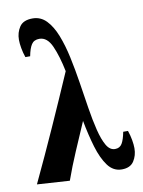

<svg xmlns="http://www.w3.org/2000/svg" viewBox="-88 -841 679 912"><g transform="rotate(-10 251.5 -385.0)"><path d="M487 -175Q495 -152 499 -129Q503 -106 503 -89Q503 -54 485.5 -27Q468 0 427 0Q386 0 359.5 -36Q333 -72 315.5 -130.5Q298 -189 285 -259Q256 -192 226.5 -123.5Q197 -55 174 10L17 0Q77 -127 133.5 -253Q190 -379 245 -506Q230 -580 208 -629.5Q186 -679 148 -679Q122 -679 110 -660.5Q98 -642 91 -605H68Q60 -628 56 -651Q52 -674 52 -691Q52 -726 70 -753Q88 -780 133 -780Q172 -780 199.5 -751.5Q227 -723 246 -674.5Q265 -626 278 -565.5Q291 -505 301 -440.5Q311 -376 320.5 -315.5Q330 -255 342 -206.5Q354 -158 370.5 -129.5Q387 -101 412 -101Q435 -101 446 -119.5Q457 -138 464 -175Z"/></g></svg>

Font: Bona Nova SC
Style: Bold
Weight: 700
Designer: Mateusz Machalski
Foundry: Capitalics
Version: Version 4.001; ttfautohint (v1.8.4.7-5d5b)